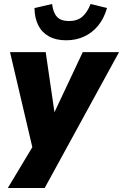

<svg xmlns="http://www.w3.org/2000/svg" viewBox="-20 -758 614 958"><path d="M19 180 153 -43 152 22 30 -498H208L256 -169H238L393 -498H574L203 180ZM310 -557Q259 -557 224 -576.5Q189 -596 171 -631.5Q153 -667 152 -718L240 -738Q245 -695 264.5 -674Q284 -653 324 -653Q365 -653 390 -674Q415 -695 432 -738L514 -718Q499 -666 470 -630.5Q441 -595 400.5 -576Q360 -557 310 -557Z"/></svg>

Font: Nunito Sans 10pt SemiCondensed Black
Style: Italic
Weight: 900
Width: 4
Italic angle: -9°
Designer: Vernon Adams
Foundry: Vernon Adams
Version: Version 3.101;gftools[0.9.27]